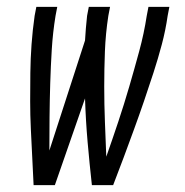

<svg xmlns="http://www.w3.org/2000/svg" viewBox="-20 -540 540 560"><path d="M78 0Q76 -41 74 -81.5Q72 -122 70 -163Q68 -204 68 -245Q68 -286 68.5 -327.5Q69 -369 72 -410.5Q75 -452 81 -494L86 -520H147L142 -494Q134 -445 131 -395.5Q128 -346 126.5 -297Q125 -248 124.5 -199Q124 -150 124 -101L228 -422Q229 -440 230.5 -458Q232 -476 234 -494L239 -520H301L296 -494Q288 -442 286 -390.5Q284 -339 284 -287.5Q284 -236 286 -185Q288 -134 290 -83Q308 -134 325 -185Q342 -236 357 -287.5Q372 -339 386 -390.5Q400 -442 408 -494L413 -520H474L469 -494Q463 -452 452 -410.5Q441 -369 427.5 -327.5Q414 -286 400 -245Q386 -204 371 -163Q356 -122 341 -81.5Q326 -41 310 0H248Q241 -63 235.5 -126Q230 -189 228 -253L140 0Z"/></svg>

Font: Iosevka SS18 Light
Style: Italic
Weight: 300
Italic angle: -9°
Monospace: yes
Designer: Belleve Invis
Foundry: Belleve Invis
Version: Version 25.1.1; ttfautohint (v1.8.4)